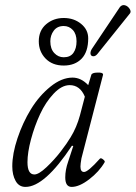

<svg xmlns="http://www.w3.org/2000/svg" viewBox="-20 -714 528 747"><path d="M358.9 -503.9Q351.1 -494.6 342.5 -495.1Q334 -495.6 332.3 -503.7Q330.6 -511.7 336.9 -522.9L446.8 -687Q455.1 -696.3 465.8 -693.6Q476.6 -690.9 483.9 -680.2Q491.2 -669.4 485.8 -662.1ZM228 -459Q183.6 -459 157.2 -486.3Q130.9 -513.7 130.9 -553.2Q130.9 -595.2 159.4 -619.6Q188 -644 228 -644Q267.6 -644 295.4 -621.3Q323.2 -598.6 323.2 -564.9Q323.2 -512.2 297.4 -485.6Q271.5 -459 228 -459ZM228 -491.2Q253.4 -491.2 265.6 -508.3Q277.8 -525.4 277.8 -553.2Q277.8 -581.5 263.4 -597.2Q249 -612.8 228 -612.8Q202.6 -612.8 189.2 -594.7Q175.8 -576.7 175.8 -553.2Q175.8 -523.9 191.2 -507.6Q206.5 -491.2 228 -491.2ZM79.1 13.2Q53.7 13.2 40.8 -10Q27.8 -33.2 27.8 -66.9Q27.8 -115.7 48.1 -176.3Q68.4 -236.8 100.3 -289.1Q132.3 -341.3 176 -376.7Q219.7 -412.1 262.2 -412.1Q295.4 -412.1 323.2 -382.8L335 -421.9Q336.9 -431.2 358.9 -431.6Q379.9 -432.6 380.9 -424.8Q381.3 -423.8 380.9 -422.9L296.9 -98.1Q293 -75.7 293 -65.9Q293 -44.9 307.1 -44.9Q322.3 -44.9 368.2 -96.2Q372.1 -101.1 380.9 -94Q389.6 -86.9 387.2 -83Q365.7 -45.9 327.1 -16.4Q288.6 13.2 258.8 13.2Q233.9 13.2 233.9 -23.9Q233.9 -53.2 245.1 -85L265.1 -146L259.8 -147Q153.8 13.2 79.1 13.2ZM113.8 -35.2Q130.9 -35.2 160.9 -63.5Q190.9 -91.8 215.8 -124Q240.7 -156.2 254.9 -180.2Q278.3 -218.3 291 -265.1L310.1 -337.9Q291.5 -382.8 251 -382.8Q220.2 -382.8 189 -349.9Q157.7 -316.9 136 -270Q114.3 -223.1 100.6 -171.9Q86.9 -120.6 86.9 -83Q86.9 -35.2 113.8 -35.2Z"/></svg>

Font: Junicode SmCond Light
Style: Italic
Weight: 300
Width: 4
Italic angle: -11°
Designer: Peter S. Baker
Version: Version 2.206